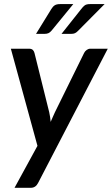

<svg xmlns="http://www.w3.org/2000/svg" viewBox="-20 -748 546 938"><path d="M506.5 -510 166 146Q154 169.5 130.5 169.5H51L163 -35.5L33 -510H122Q134.5 -510 140.5 -503.8Q146.5 -497.5 148.5 -489L220.5 -199.5Q223 -188 224.8 -176Q226.5 -164 227.5 -152.5Q232.5 -164.5 237.8 -176.2Q243 -188 248.5 -200L391 -489.5Q395.5 -498.5 403.8 -504.2Q412 -510 421 -510ZM338 -728 232 -598.5Q224 -589 216.2 -585.8Q208.5 -582.5 197 -582.5H156L230.5 -703.5Q238 -716 247.2 -722Q256.5 -728 273.5 -728ZM491 -728 362.5 -598.5Q354 -589.5 346.5 -586Q339 -582.5 327.5 -582.5H280.5L376.5 -703.5Q385.5 -715.5 394 -721.8Q402.5 -728 419.5 -728Z"/></svg>

Font: Lato SemiBold
Style: Italic
Weight: 600
Italic angle: -7°
Designer: Lukasz Dziedzic with Adam Twardoch and Botio Nikoltchev
Foundry: tyPoland Lukasz Dziedzic
Version: Version 2.015; 2015-08-06; http://www.latofonts.com/